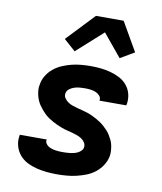

<svg xmlns="http://www.w3.org/2000/svg" viewBox="-86 -837 772 915"><g transform="rotate(10 300.0 -380.0)"><path d="M252 8Q226 8 201 5.5Q176 3 152 -3Q128 -9 106.5 -20Q85 -31 69.5 -49Q54 -67 47 -91Q40 -115 44 -140L45 -147H175V-146Q173 -136 178 -128Q183 -120 190 -115.5Q197 -111 206 -108Q215 -105 224 -103.5Q233 -102 242 -101.5Q251 -101 261 -101Q270 -101 279.5 -101.5Q289 -102 297.5 -103Q306 -104 315.5 -106.5Q325 -109 333 -113Q341 -117 348.5 -124.5Q356 -132 357 -141Q359 -154 351.5 -165Q344 -176 333.5 -182.5Q323 -189 311 -193Q299 -197 286.5 -200.5Q274 -204 261.5 -207Q249 -210 237 -214.5Q225 -219 214 -224Q203 -229 192 -235Q181 -241 170.5 -248Q160 -255 151 -263.5Q142 -272 134 -281.5Q126 -291 119 -301Q112 -311 107 -322.5Q102 -334 99 -346.5Q96 -359 95 -372Q94 -385 97 -399Q100 -421 112.5 -442Q125 -463 144 -478.5Q163 -494 185.5 -503.5Q208 -513 230.5 -518.5Q253 -524 276 -526Q299 -528 321 -528Q346 -528 370.5 -525.5Q395 -523 418.5 -516.5Q442 -510 463 -499Q484 -488 499 -470Q514 -452 520 -428.5Q526 -405 522 -380L520 -373H390L391 -374Q393 -388 384 -397.5Q375 -407 363.5 -411.5Q352 -416 338.5 -417.5Q325 -419 312 -419Q300 -419 287.5 -418Q275 -417 262 -413Q249 -409 238 -400.5Q227 -392 225 -380Q222 -367 229.5 -356Q237 -345 247.5 -338Q258 -331 270 -327Q282 -323 294.5 -319.5Q307 -316 319.5 -313Q332 -310 344 -306Q356 -302 367.5 -296.5Q379 -291 390 -285Q401 -279 411 -272Q421 -265 430.5 -256.5Q440 -248 448 -239Q456 -230 462.5 -219.5Q469 -209 474.5 -197.5Q480 -186 482.5 -173.5Q485 -161 486 -148Q487 -135 485 -122Q481 -99 467.5 -77.5Q454 -56 434.5 -40.5Q415 -25 392 -16Q369 -7 345.5 -1.5Q322 4 298.5 6Q275 8 252 8ZM233 -584 177 -634 304 -768H438L518 -629L450 -589L360 -698Z"/></g></svg>

Font: Iosevka Extrabold Extended
Style: Italic
Weight: 800
Width: 7
Italic angle: -9°
Monospace: yes
Designer: Belleve Invis
Foundry: Belleve Invis
Version: Version 32.5.0; ttfautohint (v1.8.4)